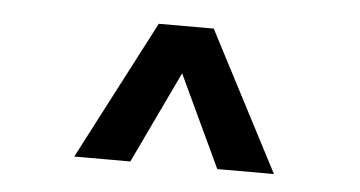

<svg xmlns="http://www.w3.org/2000/svg" viewBox="-31 -450 640 341"><g transform="rotate(5 288.5 -280.0)"><path d="M366 -156 289 -320 211 -156H111L240 -404H338L467 -156Z"/></g></svg>

Font: Martel Sans SemiBold
Style: Regular
Weight: 600
Designer: Dan Reynolds and Mathieu Réguer
Foundry: Dan Reynolds and Mathieu Réguer
Version: Version 1.002; ttfautohint (v1.1) -l 5 -r 5 -G 72 -x 0 -D la